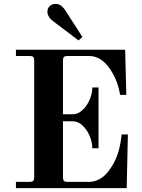

<svg xmlns="http://www.w3.org/2000/svg" viewBox="-20 -968 730 988"><path d="M224 -908Q224 -926 236 -937Q248 -948 266 -948Q294 -948 315 -916L404 -778L384 -760L252 -860Q224 -882 224 -908ZM62 0V-32H132Q146 -32 151 -37Q156 -42 156 -56V-656Q156 -670 151 -675Q146 -680 132 -680H62V-712H624L630 -480H598Q588 -544 558 -594Q509 -680 438 -680H328Q314 -680 309 -675Q304 -670 304 -656V-380H355Q382 -380 405.5 -402.5Q429 -425 442 -456.5Q455 -488 455 -518H487V-205H455Q455 -235 442 -267Q429 -299 405.5 -321.5Q382 -344 355 -344H304V-56Q304 -42 309 -37Q314 -32 328 -32H437Q466 -32 491.5 -46Q517 -60 535 -83Q553 -106 565 -128Q577 -150 585 -174Q591 -190 596.5 -216Q602 -242 604 -259L606 -276H638L632 0Z"/></svg>

Font: Old Standard TT
Style: Bold
Weight: 700
Designer: Alexey Kryukov <alexios@thessalonica.org.ru>
Version: Version 2.2